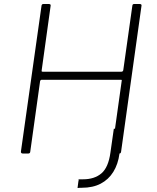

<svg xmlns="http://www.w3.org/2000/svg" viewBox="-20 -762 777 953"><path d="M591 -123 573 1Q566 53 542.5 91Q519 129 480 149.5Q441 170 386 170H376Q371 170 368 171Q365 172 365 170L369 139Q371 134 370 131Q369 128 371 128H392Q449 128 483.5 98.5Q518 69 528 -4L545 -123ZM579 -366H187Q181 -366 179 -359L130 -8Q129 0 120 0H93Q88 0 85.5 -3Q83 -6 84 -11L186 -733Q187 -742 195 -742H223Q234 -742 231 -731L187 -414Q186 -408 187.5 -407Q189 -406 194 -406H582Q591 -406 592 -415L637 -734Q638 -742 645 -742H674Q685 -742 682 -731L581 -9Q580 0 572 0H545Q534 0 535 -10L584 -360Q585 -364 584 -365Q583 -366 579 -366Z"/></svg>

Font: Libre Franklin Thin
Style: Italic
Weight: 100
Italic angle: -8°
Designer: Pablo Impallari, Rodrigo Fuenzalida, Nhung Nguyen
Foundry: Impallari Type
Version: Version 3.000